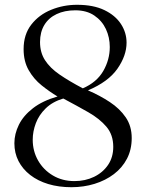

<svg xmlns="http://www.w3.org/2000/svg" viewBox="-20 -772 610 801"><path d="M278 9Q225 9 181.2 -4.2Q137.5 -17.5 106 -42Q74.5 -66.5 57.2 -100Q40 -133.5 40 -174.5Q40 -213.5 58.8 -251.5Q77.5 -289.5 117.5 -320.5Q157.5 -351.5 220 -369.5Q186.5 -389.5 153.8 -415.8Q121 -442 99.8 -479Q78.5 -516 78.5 -567Q78.5 -628 110.5 -669.2Q142.5 -710.5 193.5 -731.2Q244.5 -752 301.5 -752Q369.5 -752 415.2 -730Q461 -708 484.5 -672Q508 -636 508 -594Q508 -540 469.8 -485.2Q431.5 -430.5 347 -395Q397 -373.5 438.2 -346.2Q479.5 -319 504.5 -282.5Q529.5 -246 529.5 -196Q529.5 -148 509.8 -110Q490 -72 455 -45.5Q420 -19 374.5 -5Q329 9 278 9ZM290.5 -16.5Q335.5 -16.5 372.2 -34.2Q409 -52 430.8 -84Q452.5 -116 452.5 -159.5Q452.5 -209.5 424.2 -243Q396 -276.5 348.8 -303.5Q301.5 -330.5 244 -361Q199 -347.5 170.8 -320Q142.5 -292.5 129.5 -258Q116.5 -223.5 116.5 -189Q116.5 -141.5 139 -102.2Q161.5 -63 200.8 -39.8Q240 -16.5 290.5 -16.5ZM325.5 -403.5Q383.5 -428.5 410.8 -475.8Q438 -523 438 -576Q438 -616 421.8 -650.8Q405.5 -685.5 373.5 -707.2Q341.5 -729 294 -729Q249.5 -729 216.2 -713.2Q183 -697.5 165 -667.8Q147 -638 147 -596.5Q147 -553 167.8 -520.8Q188.5 -488.5 228.5 -461Q268.5 -433.5 325.5 -403.5Z"/></svg>

Font: Merriweather 144pt Light
Style: Regular
Weight: 300
Version: Version 2.100